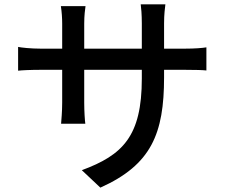

<svg xmlns="http://www.w3.org/2000/svg" viewBox="-20 -806 1040 880"><path d="M63 -591V-482C79 -484 120 -486 167 -486H265V-336C265 -294 261 -253 260 -239H371C369 -253 366 -295 366 -336V-486H630V-446C630 -181 542 -95 355 -26L440 54C674 -51 732 -194 732 -452V-486H827C875 -486 910 -485 926 -483V-589C907 -586 875 -583 826 -583H732V-699C732 -739 736 -771 738 -786H625C627 -772 630 -739 630 -699V-583H366V-698C366 -735 370 -765 372 -778H259C263 -752 265 -723 265 -698V-583H167C121 -583 76 -588 63 -591Z"/></svg>

Font: ChiuKong Gothic CL Medium
Style: Regular
Weight: 500
Designer: Ryoko NISHIZUKA 西塚涼子 (kana, bopomofo & ideographs); Paul D. Hunt (Latin, Greek & Cyrillic); Sandoll Communications 산돌커뮤니
Foundry: Adobe
Version: Version 1.300